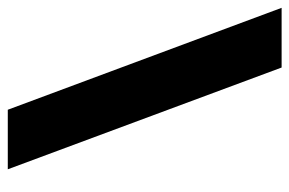

<svg xmlns="http://www.w3.org/2000/svg" viewBox="-150 -598 743 493"><g transform="rotate(90 221.5 -351.5)"><path d="M256.8 0 -4.9 -703.1H148.4L409.7 0Z"/></g></svg>

Font: Ya Modern Pro
Style: Bold
Weight: 700
Designer: Yahyaalaswadi
Foundry: Yahyaalaswadi
Version: Version 1.000;September 23, 2024;FontCreator 15.0.0.2974 64-